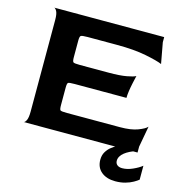

<svg xmlns="http://www.w3.org/2000/svg" viewBox="-112 -702 922 973"><g transform="rotate(15 348.5 -215.0)"><path d="M53 0Q60 0 67 -14Q74 -28 74 -60V-540Q74 -572 67 -585.5Q60 -599 53 -600H630V-573L650 -464Q625 -475 562 -487.5Q499 -500 410 -500H255Q225 -500 219.5 -495.5Q214 -491 214 -470V-383Q214 -361 219.5 -357Q225 -353 254 -353H405Q463 -353 498.5 -359.5Q534 -366 545 -373Q541 -356 536 -333Q531 -310 528 -289Q525 -268 525 -253H254Q225 -253 219.5 -249.5Q214 -246 214 -223V-132Q214 -109 219 -105Q224 -101 254 -101H531Q589 -101 624.5 -114.5Q660 -128 671 -141L651 -31V0ZM579 170Q533 170 505.5 147Q478 124 478 84Q478 60 488.5 42.5Q499 25 514 13.5Q529 2 539 -3H637Q624 1 610 8Q596 15 584.5 24Q573 33 566.5 44Q560 55 560 67Q560 81 569.5 89Q579 97 596 97Q622 97 651 84Q680 71 697 57V130Q689 137 671.5 147Q654 157 630.5 163.5Q607 170 579 170Z"/></g></svg>

Font: Red Rose SemiBold
Style: Regular
Weight: 600
Designer: Jaikishan Patel
Version: Version 2.000